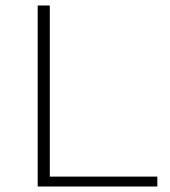

<svg xmlns="http://www.w3.org/2000/svg" viewBox="-20 -678 618 698"><path d="M161 -36H552V0H117V-658H161Z"/></svg>

Font: EauTestInfant Light
Style: Regular
Weight: 300
Designer: Christian Thalmann (Catharsis Fonts)
Version: Version 0.001;PS 000.001;hotconv 1.0.88;makeotf.lib2.5.64775